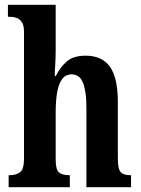

<svg xmlns="http://www.w3.org/2000/svg" viewBox="-20 -780 588 800"><path d="M16 0V-50H21Q46 -50 63 -62Q80 -74 80 -119V-648Q80 -675 70.5 -688.5Q61 -702 47.5 -706Q34 -710 24 -710H13V-760H212V-570Q212 -539 210 -509Q208 -479 208 -464H213Q228 -496 256 -522Q284 -548 337 -548Q405 -548 438 -502Q471 -456 471 -354V-121Q471 -74 483.5 -62Q496 -50 524 -50H526V0H340V-334Q340 -399 326 -434.5Q312 -470 279 -470Q252 -470 237.5 -448.5Q223 -427 217.5 -391.5Q212 -356 212 -312V-116Q212 -72 226.5 -61Q241 -50 268 -50H271V0Z"/></svg>

Font: Noto Serif Ethiopic ExtraCondensed
Style: Bold
Weight: 700
Width: 2
Designer: Monotype Design Team
Foundry: Monotype Imaging Inc.
Version: Version 2.102; ttfautohint (v1.8.4.7-5d5b)